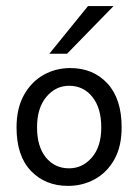

<svg xmlns="http://www.w3.org/2000/svg" viewBox="-20 -606 457 635"><path d="M205.1 8.8Q129.9 8.8 82.3 -40.8Q34.7 -90.3 34.7 -184.6Q34.7 -247.6 59.1 -291.5Q83.5 -335.4 123.8 -358.2Q164.1 -380.9 212.4 -380.9Q288.1 -380.9 335.2 -330.1Q382.3 -279.3 382.3 -184.6Q382.3 -121.6 358.2 -78.6Q334 -35.6 293.7 -13.4Q253.4 8.8 205.1 8.8ZM208.5 -49.3Q252.9 -49.3 283.9 -85.2Q314.9 -121.1 314.9 -184.6Q314.9 -249 285.4 -285.6Q255.9 -322.3 208.5 -322.3Q164.1 -322.3 133.3 -285.6Q102.5 -249 102.5 -184.6Q102.5 -121.1 131.8 -85.2Q161.1 -49.3 208.5 -49.3ZM143.1 -428.2 271 -585.9H355.5L201.7 -428.2Z"/></svg>

Font: Harmattan
Style: Regular
Weight: 400
Designer: George W. Nuss III and SIL International
Foundry: SIL International
Version: Version 4.000